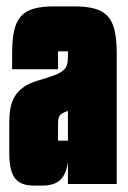

<svg xmlns="http://www.w3.org/2000/svg" viewBox="-20 -577 400 602"><path d="M9 -102C9 -26 27 5 88 5H112C166 5 185 -21 193 -67V0H346V-406C346 -524 317 -557 210 -557H153C46 -557 18 -524 18 -406V-360H162V-416H193V-399C193 -356 179 -348 101 -325C25 -303 9 -258 9 -192ZM193 -136H162V-186C162 -213 166 -221 193 -229Z"/></svg>

Font: Queering Heavy
Style: Bold
Weight: 900
Designer: Adam Naccarato
Foundry: adamnac
Version: Version 2.000;hotconv 1.0.109;makeotfexe 2.5.65596